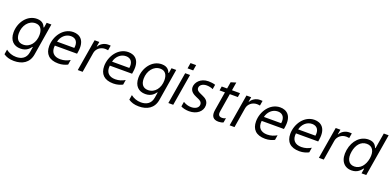

<svg xmlns="http://www.w3.org/2000/svg" viewBox="4 -1807 6316 3101"><g transform="rotate(20 3161.5 -257.0)"><path d="M210.9 215.2C352.3 215.2 465.2 152.7 490.1 0.7L579.5 -545.5H498.6L484.4 -458.8H475.9C464.5 -487.2 438.2 -552.6 331.7 -552.6C163.4 -552.6 48.3 -387.1 48.3 -218.8C48.3 -79.5 126.4 -8.5 240.8 -8.5C347.3 -8.5 393.5 -71 415.5 -100.9H422.6L407.7 -7.1C390.6 100.9 313.9 142 221.6 142C152 142 95.2 119.3 45.5 81L32 164.8C78.1 196 132.1 215.2 210.9 215.2ZM261.4 -83.8C176.1 -83.8 133.5 -139.9 133.5 -233.7C133.5 -366.5 218 -477.3 332.4 -477.3C414.8 -477.3 457.4 -420.5 457.4 -322.4C457.4 -190.3 379.3 -83.8 261.4 -83.8Z M958.1 -552.6C781.2 -552.6 664.8 -374.3 664.8 -206.7C664.8 -73.2 738.6 8.5 897 8.5C962.4 8.5 1014.9 -9.2 1055.4 -29.8L1068.9 -114.3C1025.6 -86.6 966.6 -66.8 904.8 -66.8C794.7 -66.8 734 -128.2 748.2 -244.3H1130.7L1136.4 -279.8C1169 -483 1068.2 -552.6 958.1 -552.6ZM1056.8 -316.8H760.3C778.8 -401.3 848.4 -477.3 943.9 -477.3C1034.1 -477.3 1072.4 -409.1 1056.8 -316.8Z M1231.5 0H1315.3L1372.2 -345.2C1384.9 -419 1451.7 -473 1531.2 -473C1554 -473 1576.7 -468.8 1582.4 -467.3L1596.6 -552.6C1586.6 -554 1565.3 -554 1552.6 -554C1487.2 -554 1423.3 -517 1394.9 -463.1H1389.2L1403.4 -545.5H1322.4Z M1903.4 -552.6C1726.6 -552.6 1610.1 -374.3 1610.1 -206.7C1610.1 -73.2 1683.9 8.5 1842.3 8.5C1907.7 8.5 1960.2 -9.2 2000.7 -29.8L2014.2 -114.3C1970.9 -86.6 1911.9 -66.8 1850.1 -66.8C1740.1 -66.8 1679.3 -128.2 1693.5 -244.3H2076L2081.7 -279.8C2114.3 -483 2013.5 -552.6 1903.4 -552.6ZM2002.1 -316.8H1705.6C1724.1 -401.3 1793.7 -477.3 1889.2 -477.3C1979.4 -477.3 2017.8 -409.1 2002.1 -316.8Z M2356.5 215.2C2497.9 215.2 2610.8 152.7 2635.7 0.7L2725.1 -545.5H2644.2L2630 -458.8H2621.4C2610.1 -487.2 2583.8 -552.6 2477.3 -552.6C2308.9 -552.6 2193.9 -387.1 2193.9 -218.8C2193.9 -79.5 2272 -8.5 2386.4 -8.5C2492.9 -8.5 2539.1 -71 2561.1 -100.9H2568.2L2553.3 -7.1C2536.2 100.9 2459.5 142 2367.2 142C2297.6 142 2240.8 119.3 2191.1 81L2177.6 164.8C2223.7 196 2277.7 215.2 2356.5 215.2ZM2407 -83.8C2321.7 -83.8 2279.1 -139.9 2279.1 -233.7C2279.1 -366.5 2363.6 -477.3 2478 -477.3C2560.4 -477.3 2603 -420.5 2603 -322.4C2603 -190.3 2524.9 -83.8 2407 -83.8Z M2904.1 -728.7 2888.5 -632.1H2985.1L3000.7 -728.7ZM2788.4 0H2872.2L2963.1 -545.5H2879.3Z M3146.3 10.7C3278.4 10.7 3370.7 -66.1 3370.7 -168.3C3370.7 -252.8 3308.2 -282 3264.9 -301.8L3221.6 -321.7C3195.3 -333.8 3156.2 -351.6 3156.2 -394.2C3156.2 -440.3 3202.4 -479.4 3275.6 -479.4C3312.5 -479.4 3357.2 -469.5 3384.2 -455.3L3397.7 -534.8C3364.3 -546.9 3313.2 -551.8 3279.8 -551.8C3139.9 -551.8 3067.5 -453.8 3067.5 -375.7C3067.5 -299 3137.1 -265.6 3176.8 -247.9L3220.2 -228.7C3239.3 -220.2 3282.7 -201 3282.7 -152.7C3282.7 -100.1 3232.2 -63.2 3153.4 -63.2C3106.5 -63.2 3063.9 -76 3018.5 -103.7L3005 -20.6C3036.9 -1.4 3093.7 10.7 3146.3 10.7Z M3672.2 -474.4H3810.4L3821.7 -545.5H3683.6L3706.7 -686.1L3618.6 -659.1L3599.8 -545.5H3507.1L3495.7 -474.4H3588.4L3535.5 -152.7C3517.8 -46.2 3556.8 7.1 3649.9 7.1C3681.8 7.1 3711.6 0.7 3733.7 -10.7L3746.4 -88.1C3728.7 -76.7 3708.1 -71 3683.9 -71C3608 -71 3615.8 -130.7 3622.2 -169Z M3841.6 0H3925.4L3982.2 -345.2C3995 -419 4061.8 -473 4141.3 -473C4164.1 -473 4186.8 -468.8 4192.5 -467.3L4206.7 -552.6C4196.7 -554 4175.4 -554 4162.6 -554C4097.3 -554 4033.4 -517 4005 -463.1H3999.3L4013.5 -545.5H3932.5Z M4513.5 -552.6C4336.6 -552.6 4220.2 -374.3 4220.2 -206.7C4220.2 -73.2 4294 8.5 4452.4 8.5C4517.8 8.5 4570.3 -9.2 4610.8 -29.8L4624.3 -114.3C4581 -86.6 4522 -66.8 4460.2 -66.8C4350.1 -66.8 4289.4 -128.2 4303.6 -244.3H4686.1L4691.8 -279.8C4724.4 -483 4623.6 -552.6 4513.5 -552.6ZM4612.2 -316.8H4315.7C4334.2 -401.3 4403.8 -477.3 4499.3 -477.3C4589.5 -477.3 4627.8 -409.1 4612.2 -316.8Z M5102.3 -552.6C4925.4 -552.6 4808.9 -374.3 4808.9 -206.7C4808.9 -73.2 4882.8 8.5 5041.2 8.5C5106.5 8.5 5159.1 -9.2 5199.6 -29.8L5213.1 -114.3C5169.7 -86.6 5110.8 -66.8 5049 -66.8C4938.9 -66.8 4878.2 -128.2 4892.4 -244.3H5274.9L5280.5 -279.8C5313.2 -483 5212.4 -552.6 5102.3 -552.6ZM5201 -316.8H4904.5C4922.9 -401.3 4992.5 -477.3 5088.1 -477.3C5178.3 -477.3 5216.6 -409.1 5201 -316.8Z M5375.7 0H5459.5L5516.3 -345.2C5529.1 -419 5595.9 -473 5675.4 -473C5698.2 -473 5720.9 -468.8 5726.6 -467.3L5740.8 -552.6C5730.8 -554 5709.5 -554 5696.7 -554C5631.4 -554 5567.5 -517 5539.1 -463.1H5533.4L5547.6 -545.5H5466.6Z M5938.2 11.4C6043 11.4 6089.5 -54 6112.9 -83.8H6122.9L6108.7 0H6189.6L6310.4 -727.3H6226.6L6181.8 -458.8H6174.7C6161.2 -487.2 6139.2 -552.6 6032.7 -552.6C5894.9 -552.6 5781.6 -443.2 5752.8 -271.3C5724.4 -98 5801.5 11.4 5938.2 11.4ZM5958.8 -63.9C5853.7 -63.9 5817.8 -156.2 5837.4 -272.7C5856.2 -387.8 5920.8 -477.3 6027 -477.3C6129.6 -477.3 6172.9 -394.9 6152.7 -272.7C6132.1 -149.1 6059.7 -63.9 5958.8 -63.9Z"/></g></svg>

Font: TID UI
Style: Italic
Weight: 400
Italic angle: -9.39999°
Designer: The TID Project Authors
Foundry: Bakken & Bæck
Version: Version 1.001;hotconv 1.0.109;makeotfexe 2.5.65596